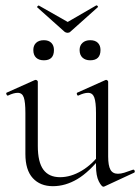

<svg xmlns="http://www.w3.org/2000/svg" viewBox="-20 -697 530 726"><path d="M180 7Q132 7 104 -23.5Q76 -54 76 -115V-270Q76 -311 70 -328.5Q64 -346 47 -346Q32 -346 11 -336Q7 -334 4.5 -340Q2 -346 6 -347L111 -394Q113 -395 115 -395Q117 -395 120 -393Q123 -391 123 -388V-145Q123 -84 144 -55.5Q165 -27 207 -27Q248 -27 289 -51.5Q330 -76 361 -119L366 -108Q317 -46 272 -19.5Q227 7 180 7ZM389 -388V-105Q389 -71 397.5 -55.5Q406 -40 426 -40Q437 -40 450 -44Q463 -48 482 -55Q487 -57 489 -51.5Q491 -46 487 -44L375 8Q373 9 371 9Q364 9 353.5 -11.5Q343 -32 343 -71V-270Q343 -311 336.5 -328.5Q330 -346 313 -346Q298 -346 277 -336Q273 -334 271 -340Q269 -346 273 -347L378 -394Q380 -395 381 -395Q383 -395 386 -393Q389 -391 389 -388ZM224 -577 121 -669Q119 -671 122.5 -674Q126 -677 127 -676L236 -614L343 -676Q346 -678 349 -674.5Q352 -671 349 -669L246 -577Q242 -573 235.5 -573Q229 -573 224 -577ZM146 -469Q127 -469 116.5 -479Q106 -489 106 -508Q106 -525 116.5 -535Q127 -545 146 -545Q164 -545 174 -535Q184 -525 184 -508Q184 -469 146 -469ZM321 -469Q303 -469 292 -479Q281 -489 281 -508Q281 -525 292 -535Q303 -545 321 -545Q340 -545 350 -535Q360 -525 360 -508Q360 -469 321 -469Z"/></svg>

Font: Cormorant Garamond Light
Style: Regular
Weight: 300
Designer: Christian Thalmann (Catharsis Fonts)
Foundry: Catharsis Fonts
Version: Version 4.001